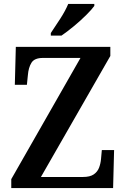

<svg xmlns="http://www.w3.org/2000/svg" viewBox="-20 -951 637 971"><path d="M37 0V-45L387 -658H197Q154 -658 139 -633.5Q124 -609 121 -571L116 -522H55L60 -714H538V-668L187 -56H400Q435 -56 454 -69Q473 -82 481 -103Q489 -124 491 -148L495 -192H557L552 0ZM237 -784Q258 -815 284.5 -856Q311 -897 325 -931H457V-921Q445 -904 416.5 -875.5Q388 -847 353.5 -818.5Q319 -790 291 -771H237Z"/></svg>

Font: Noto Serif Sinhala SemiCondensed SemiBold
Style: Regular
Weight: 600
Width: 4
Designer: Jelle Bosma - Monotype Design Team
Foundry: Monotype Imaging Inc.
Version: Version 2.007; ttfautohint (v1.8.4.7-5d5b)